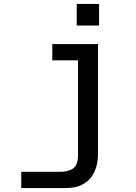

<svg xmlns="http://www.w3.org/2000/svg" viewBox="-20 -773 690 971"><path d="M475.5 -550V7Q475.5 58.5 457.2 97Q439 135.5 403 156.8Q367 178 313 178H87.5V96H282.5Q326.5 96 350.5 78.5Q374.5 61 374.5 10V-550ZM244.5 -468V-550H425V-468ZM368 -644V-753H481V-644Z"/></svg>

Font: Azeret Mono Thin
Style: Regular
Weight: 100
Designer: Martin Vácha
Foundry: Displaay
Version: Version 1.002